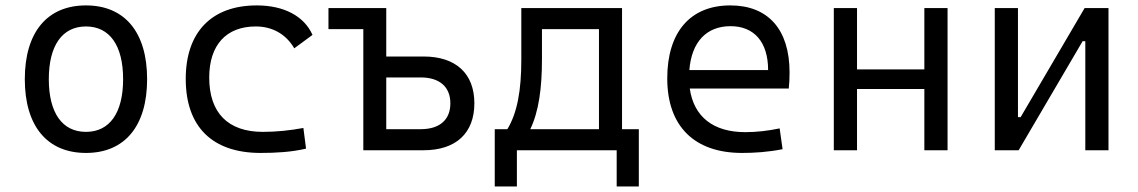

<svg xmlns="http://www.w3.org/2000/svg" viewBox="-20 -547 4142 699"><path d="M293 9.8C434.1 9.8 515.6 -87.9 515.6 -258.8C515.6 -429.7 434.1 -527.3 293 -527.3C151.9 -527.3 70.3 -429.7 70.3 -258.8C70.3 -87.9 151.9 9.8 293 9.8ZM293 -66.9C206.5 -66.9 157.7 -136.2 157.7 -258.8C157.7 -381.3 206.5 -450.7 293 -450.7C379.4 -450.7 428.2 -381.3 428.2 -258.8C428.2 -136.2 379.4 -66.9 293 -66.9Z M928.7 9.8C982.9 9.8 1040.5 6.8 1094.2 -5.9L1084.5 -81.1C1037.1 -72.3 987.3 -66.9 937 -66.9C810.5 -66.9 741.7 -135.7 741.7 -264.6C741.7 -383.3 803.7 -450.7 911.1 -450.7C969.2 -450.7 1020 -424.8 1051.3 -371.1L1117.7 -419.9C1087.4 -488.3 1013.7 -527.3 915 -527.3C749 -527.3 656.2 -428.7 656.2 -259.8C656.2 -85 753.4 9.8 928.7 9.8Z M1302.7 0H1522C1639.6 0 1707 -62 1707 -170.9C1707 -279.3 1639.6 -341.3 1522 -341.3H1386.2V-517.6H1175.8V-440.9H1302.7ZM1386.2 -76.7V-265.1H1511.7C1580.6 -265.1 1619.6 -230.5 1619.6 -170.9C1619.6 -110.8 1580.6 -76.7 1511.7 -76.7Z M1781.2 131.8H1861.8V0H2225.1V131.8H2305.7V-76.7H2244.6V-517.6H1877.9V-329.1C1877.9 -218.3 1863.3 -136.2 1827.1 -76.7H1781.2ZM2160.6 -76.7H1910.6C1941.4 -141.1 1953.1 -225.1 1953.1 -332.5V-440.9H2160.6Z M2681.6 9.8C2724.6 9.8 2775.9 6.8 2829.1 -3.9L2818.4 -79.6C2776.9 -70.8 2734.4 -65.9 2693.4 -65.9C2577.1 -65.9 2505.9 -121.6 2491.2 -224.6H2851.6C2853.5 -241.7 2854.5 -261.2 2854.5 -283.2C2854.5 -440.4 2775.9 -527.3 2638.7 -527.3C2492.7 -527.3 2409.2 -429.7 2409.2 -261.7C2409.2 -87.4 2507.8 9.8 2681.6 9.8ZM2489.7 -292C2497.6 -394 2551.8 -451.7 2639.6 -451.7C2725.6 -451.7 2776.4 -394 2776.4 -292Z M3345.2 0H3429.7V-517.6H3345.2V-294.4H3100.1V-517.6H3015.6V0H3100.1V-223.1H3345.2Z M3601.6 0H3688.5L3921.4 -397H3931.2V0H4015.6V-517.6H3928.7L3695.8 -120.6H3686V-517.6H3601.6Z"/></svg>

Font: Cascadia Mono PL SemiLight
Style: Regular
Weight: 350
Monospace: yes
Designer: Aaron Bell
Foundry: Saja Typeworks
Version: Version 2404.023